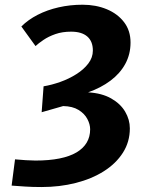

<svg xmlns="http://www.w3.org/2000/svg" viewBox="-20 -773 621 801"><path d="M152.9 7.3Q114.7 7.3 85.3 5.3Q55.9 3.3 28.5 1.3L42.7 -108.2Q64.6 -106.2 87.9 -104.7Q111.3 -103.2 127.7 -103.2Q185.1 -103.2 227.9 -111.8Q270.8 -120.4 299.2 -137.2Q327.5 -154 341.8 -178.2Q356.1 -202.4 356.1 -233.5Q356.1 -254.6 344.3 -276.8Q332.6 -299 307.8 -314.3Q282.9 -329.7 243.5 -330.5L153.8 -304.8L161.8 -412.9Q195.7 -418.5 231.7 -431.3Q267.7 -444.1 298.5 -463.6Q329.4 -483 348.4 -508Q367.4 -532.9 367.4 -562.1Q367.4 -600.6 344 -620.8Q320.7 -640.9 276.7 -640.9Q239.9 -640.9 211.1 -630.8Q182.3 -620.7 161.6 -606.6Q140.8 -592.5 128.2 -580.8L69.1 -662.5Q97.3 -690.7 137 -711.1Q176.7 -731.5 224.6 -742.4Q272.5 -753.3 324.8 -753.3Q380.1 -753.3 425.4 -734.5Q470.7 -715.7 497.6 -680.5Q524.6 -645.2 524.6 -595.7Q524.6 -546.5 502.6 -506.3Q480.7 -466.2 440.8 -436.4Q401 -406.5 347.5 -387.8Q405.1 -384.4 443.9 -362.3Q482.7 -340.2 502.2 -307Q521.7 -273.8 521.7 -237.4Q521.7 -181.4 492.9 -136.1Q464.1 -90.9 413.5 -58.8Q362.8 -26.7 295.9 -9.7Q229.1 7.3 152.9 7.3Z"/></svg>

Font: Merriweather Sans Variable Regular
Style: Italic
Weight: 300
Italic angle: -8°
Designer: Eben Sorkin
Foundry: Eben Sorkin
Version: Version 2.001